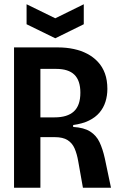

<svg xmlns="http://www.w3.org/2000/svg" viewBox="-20 -883 563 903"><path d="M46 0V-660H253Q292 -660 327 -652.5Q362 -645 390.5 -630Q419 -615 440.5 -592Q462 -569 473.5 -537.5Q485 -506 485 -465Q485 -433 476 -404.5Q467 -376 448 -353.5Q429 -331 398.5 -316Q368 -301 324 -295V-286Q375 -283 404 -264.5Q433 -246 448 -214.5Q463 -183 473 -138L502 0H370L348 -124Q342 -159 331 -184.5Q320 -210 298 -224Q276 -238 238 -238H170V0ZM170 -331H237Q297 -331 327.5 -359Q358 -387 358 -447Q358 -504 330 -531.5Q302 -559 244 -559H170ZM105 -863 240 -797 374 -863V-769L240 -703L105 -769Z"/></svg>

Font: Bricolage Grotesque 72pt SemiCondensed SemiBold
Style: Regular
Weight: 600
Width: 4
Designer: Mathieu Triay
Foundry: Atelier Triay
Version: Version 1.001;gftools[0.9.33.dev8+g029e19f]